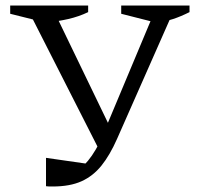

<svg xmlns="http://www.w3.org/2000/svg" viewBox="-20 -671 721 697"><path d="M147 5V-98L314 -74L267 -55Q285 -70 299.5 -87.5Q314 -105 328 -129Q342 -153 357 -190L546 -641H602V-613L405 -167Q379 -108 348.5 -70Q318 -32 276 -13Q234 6 171 6Q165 6 159 6Q153 6 147 5ZM344 -119 91 -617V-641H171L382 -204ZM145 -589 17 -621V-651H300V-627Q267 -611 228 -602Q189 -593 145 -589ZM546 -589 420 -621V-651H668V-627Q636 -611 608.5 -602Q581 -593 546 -589Z"/></svg>

Font: Piazzolla 24pt
Style: Regular
Weight: 400
Designer: Juan Pablo del Peral
Foundry: Huerta Tipografica
Version: Version 2.005